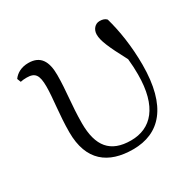

<svg xmlns="http://www.w3.org/2000/svg" viewBox="-124 -661 823 810"><g transform="rotate(-30 288.0 -256.0)"><path d="M306 14C435 14 518 -73 518 -276C518 -365 505 -448 486 -514C479 -522 467 -526 453 -526C431 -526 414 -507 414 -482C414 -453 429 -416 477 -326C480 -298 481 -274 481 -250C481 -93 415 -23 317 -23C217 -23 173 -78 173 -189C173 -276 185 -340 185 -418C185 -484 163 -523 104 -523C70 -523 45 -509 30 -488L37 -470C45 -472 56 -473 67 -473C108 -473 121 -455 121 -398C121 -342 108 -267 108 -183C108 -44 186 14 306 14Z"/></g></svg>

Font: Noto Serif TC Light
Style: Regular
Weight: 300
Designer: Ryoko NISHIZUKA 西塚涼子 (kana & ideographs); Frank Grießhammer (Latin, Greek & Cyrillic); Wenlong ZHANG 张文龙 (bopomofo); San
Foundry: Adobe
Version: Version 2.001;hotconv 1.1.0;makeotfexe 2.6.0